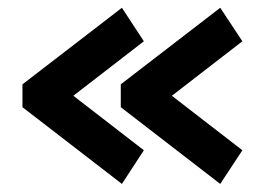

<svg xmlns="http://www.w3.org/2000/svg" viewBox="-20 -529 674 489"><path d="M597.3 -146.3 417.7 -285.1 597.3 -423.9 540.9 -509.2 287.6 -314.2V-256L540.9 -60.6ZM346.4 -146.3 166.8 -285.1 346.4 -423.9 290.5 -509.2 37.2 -314.2V-256L290.5 -60.6Z"/></svg>

Font: Arad-VF Thin Dots1
Style: Regular
Weight: 100
Designer: Mohammad Darvishi
Version: Version 1.000;August 30, 2024;FontCreator 15.0.0.2992 64-bit